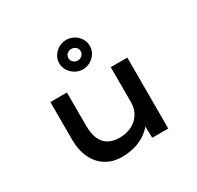

<svg xmlns="http://www.w3.org/2000/svg" viewBox="-174 -1024 1267 1236"><g transform="rotate(-30 459.5 -406.5)"><path d="M397 10Q330 10 279.5 -20.5Q229 -51 200.5 -110Q172 -169 172 -250V-527H295V-284Q295 -224 311 -184.5Q327 -145 361 -125Q395 -105 446 -105Q482 -105 514 -116Q546 -127 570 -148.5Q594 -170 607.5 -200Q621 -230 621 -267V-527H744V0H625L622 -110L644 -122Q632 -90 598.5 -59.5Q565 -29 514 -9.5Q463 10 397 10ZM459 -604Q430 -604 404 -619Q378 -634 362 -659Q346 -684 346 -713Q346 -743 361.5 -768Q377 -793 403 -808Q429 -823 459 -823Q490 -823 516 -808Q542 -793 557.5 -768Q573 -743 573 -713Q573 -684 557.5 -659Q542 -634 516 -619Q490 -604 459 -604ZM459 -670Q478 -670 491.5 -682.5Q505 -695 505 -713Q505 -732 491.5 -744Q478 -756 459 -756Q440 -756 427 -744Q414 -732 414 -713Q414 -695 427.5 -682.5Q441 -670 459 -670Z"/></g></svg>

Font: Lexend Tera Medium
Style: Regular
Weight: 500
Designer: Bonnie Shaver-Troup, Thomas Jockin
Foundry: Lexend
Version: Version 1.007